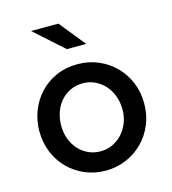

<svg xmlns="http://www.w3.org/2000/svg" viewBox="-109 -812 817 911"><g transform="rotate(-15 299.5 -356.0)"><path d="M42 0ZM42 -252Q42 -304 60.5 -351.5Q79 -399 112.5 -435Q146 -471 193.5 -492Q241 -513 299 -513Q353 -513 400 -493Q447 -473 482 -438Q517 -403 537 -355Q557 -307 557 -252Q557 -196 537 -148Q517 -100 482 -65Q447 -30 400 -10Q353 10 299 10Q246 10 199.5 -9.5Q153 -29 118 -63.5Q83 -98 62.5 -146.5Q42 -195 42 -252ZM299 -85Q331 -85 358.5 -98Q386 -111 406.5 -133.5Q427 -156 438.5 -186Q450 -216 450 -251Q450 -286 438.5 -317Q427 -348 406.5 -370.5Q386 -393 358.5 -406Q331 -419 299 -419Q266 -419 238.5 -406Q211 -393 191 -370.5Q171 -348 160 -317Q149 -286 149 -251Q149 -216 160 -186Q171 -156 191 -133.5Q211 -111 238.5 -98Q266 -85 299 -85ZM262 -722 364 -595H269L127 -722Z"/></g></svg>

Font: Rosa Sans Medium
Style: Regular
Weight: 500
Designer: Pentagram / MCKL
Foundry: Pentagram / MCKL
Version: Version 1.005;September 16, 2019;FontCreator 11.5.0.2425 64-